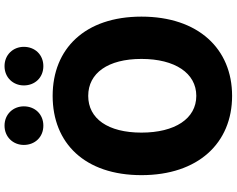

<svg xmlns="http://www.w3.org/2000/svg" viewBox="-116 -888 1019 826"><g transform="rotate(-90 393.0 -475.5)"><path d="M393 14C596 14 734 -132 734 -376C734 -619 596 -758 393 -758C190 -758 52 -620 52 -376C52 -132 190 14 393 14ZM393 -140C295 -140 235 -232 235 -376C235 -520 295 -605 393 -605C491 -605 552 -520 552 -376C552 -232 491 -140 393 -140ZM265 -798C314 -798 348 -834 348 -882C348 -928 314 -965 265 -965C216 -965 182 -928 182 -882C182 -834 216 -798 265 -798ZM521 -798C570 -798 604 -834 604 -882C604 -928 570 -965 521 -965C472 -965 438 -928 438 -882C438 -834 472 -798 521 -798Z"/></g></svg>

Font: ChiuKong Gothic MN Heavy
Style: Regular
Weight: 900
Designer: Ryoko NISHIZUKA 西塚涼子 (kana, bopomofo & ideographs); Paul D. Hunt (Latin, Greek & Cyrillic); Sandoll Communications 산돌커뮤니
Foundry: Adobe
Version: Version 1.300